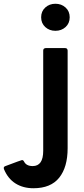

<svg xmlns="http://www.w3.org/2000/svg" viewBox="-162 -774 448 1022"><path d="M133 -610Q101 -610 79 -630Q57 -650 57 -682Q57 -714 79 -734Q101 -754 133 -754Q165 -754 187 -734Q209 -714 209 -682Q209 -650 187 -630Q165 -610 133 -610ZM16 228Q-39 228 -79.5 202.5Q-120 177 -141 126L-142 120Q-142 113 -133 110Q-48 78 -45 78Q-38 78 -34 86Q-22 110 12 110Q68 110 68 29V-505Q68 -517 81 -518H185Q197 -518 198 -505V15Q198 116 153 172Q108 228 16 228Z"/></svg>

Font: YamahaIndonesia935. App
Style: Bold
Weight: 700
Designer: Dalton Maag Ltd
Foundry: Dalton Maag Ltd
Version: Version 1.002; January 01, 2024; Regular/Italic